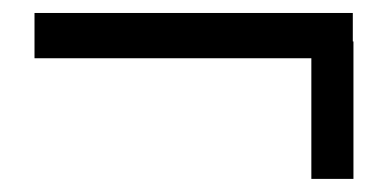

<svg xmlns="http://www.w3.org/2000/svg" viewBox="-20 -331 598 296"><path d="M524.9 -267.1V-55.2H460V-241.2H33.2V-311H523.9V-267.1Z"/></svg>

Font: Bluu Next
Style: Bold
Weight: 700
Designer: Jean-Baptiste Morizot, Igor Stepanchenko (Cyrillic)
Foundry: Igor Stepanchenko
Version: Version 1.005